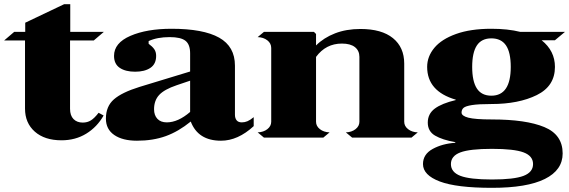

<svg xmlns="http://www.w3.org/2000/svg" viewBox="-35 -660 2730 921"><path d="M302 -507H463L415 -466H301V-138Q301 -106 317.5 -89Q334 -72 362 -72Q384 -72 401 -82.5Q418 -93 438 -119L462 -106Q431 -51 379 -19Q327 13 260 13Q179 13 132 -28.5Q85 -70 85 -139V-466H-15L33 -507H86V-551L273 -640H302Z M779 -482Q719 -482 678 -463V-450Q696 -437 705 -424Q714 -411 714 -392Q714 -353 686.5 -334.5Q659 -316 613 -316Q567 -316 539.5 -334.5Q512 -353 512 -392Q512 -454 590.5 -488Q669 -522 788 -522Q940 -522 1016 -479.5Q1092 -437 1092 -345V-110Q1092 -93 1100 -83Q1108 -73 1125 -73Q1139 -73 1152 -78.5Q1165 -84 1182 -98V-55Q1106 15 1025 15Q915 15 880 -77Q821 -29 760 -7Q699 15 622 15Q553 15 513 -12.5Q473 -40 473 -91Q473 -150 511.5 -183.5Q550 -217 634 -243L877 -317V-404Q877 -447 854.5 -464.5Q832 -482 779 -482ZM812 -251Q753 -231 728.5 -204.5Q704 -178 704 -136Q704 -107 720 -90Q736 -73 765 -73Q819 -73 877 -123V-273Z M1969 -25 1939 0H1654L1624 -25Q1652 -26 1670.5 -40.5Q1689 -55 1689 -76V-387Q1689 -417 1667.5 -434Q1646 -451 1605 -451Q1528 -451 1481 -387V-76Q1481 -55 1499.5 -40.5Q1518 -26 1546 -25L1516 0H1231L1201 -25Q1229 -26 1247.5 -40.5Q1266 -55 1266 -76V-430Q1266 -452 1247.5 -466.5Q1229 -481 1201 -482L1231 -507H1471L1481 -497V-442Q1518 -479 1572 -500Q1626 -521 1694 -521Q1796 -521 1850 -477Q1904 -433 1904 -355V-76Q1904 -55 1922.5 -40.5Q1941 -26 1969 -25Z M2627 -339Q2627 -247 2540 -204Q2453 -161 2322 -161Q2260 -161 2229 -156Q2198 -151 2188.5 -142.5Q2179 -134 2179 -120Q2179 -104 2211.5 -95.5Q2244 -87 2325 -87Q2488 -87 2576 -50.5Q2664 -14 2664 76Q2664 156 2578.5 198.5Q2493 241 2325 241Q2155 241 2074.5 210.5Q1994 180 1994 127Q1994 80 2040.5 54.5Q2087 29 2149 25V22Q2087 11 2052 -9.5Q2017 -30 2017 -72Q2017 -114 2050.5 -139Q2084 -164 2151 -180V-182Q2014 -222 2014 -339Q2014 -389 2048.5 -430.5Q2083 -472 2152.5 -497Q2222 -522 2322 -522Q2401 -522 2461 -507H2675L2627 -467H2563Q2627 -416 2627 -339ZM2230 -339Q2230 -270 2252.5 -235.5Q2275 -201 2322 -201Q2415 -201 2415 -339Q2415 -409 2392 -442.5Q2369 -476 2322 -476Q2275 -476 2252.5 -442Q2230 -408 2230 -339ZM2128 127Q2128 166 2173.5 183.5Q2219 201 2325 201Q2431 201 2476.5 183.5Q2522 166 2522 127Q2522 88 2476.5 71Q2431 54 2325 54Q2219 54 2173.5 71Q2128 88 2128 127Z"/></svg>

Font: FFF_Oezguer-Guendem
Style: Bold
Weight: 700
Designer: bBox Type GmbH
Foundry: bBox Type GmbH
Version: Version 1.004